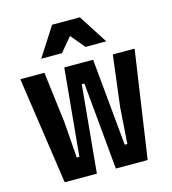

<svg xmlns="http://www.w3.org/2000/svg" viewBox="-123 -955 946 1055"><g transform="rotate(-15 350.0 -427.0)"><path d="M114 0 25 -610H162L198 -319L213 -114H228L275 -610H439L486 -114H501L515 -319L551 -610H675L586 0H405L359 -496H344L297 0ZM165 -689 271 -854H429L535 -689H417L350 -769L283 -689Z"/></g></svg>

Font: Martian Mono SemiBold
Style: Regular
Weight: 600
Monospace: yes
Designer: Roman Shamin
Foundry: Evil Martians
Version: Version 1.000; ttfautohint (v1.8.4.7-5d5b)